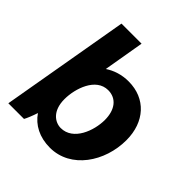

<svg xmlns="http://www.w3.org/2000/svg" viewBox="-195 -861 1014 1014"><g transform="rotate(45 311.5 -354.5)"><path d="M12 0H129C137 -14 150 -46 159 -74C195 -21 255 11 333 11C489 11 591 -143 591 -303C591 -439 508 -531 380 -531C328 -531 284 -516 248 -492L287 -720H137ZM300 -103C258 -103 206 -136 206 -225C206 -305 245 -422 336 -422C398 -422 435 -374 435 -298C435 -218 393 -103 300 -103Z"/></g></svg>

Font: Fixel Text 20240404
Style: Bold Italic
Weight: 700
Width: 4
Italic angle: -10°
Designer: AlfaBravo + MacPaw
Foundry: Kyrylo Tkachov, Marchela Mozhyna, Serhii Makarenko, Maria Weinstein, Zakhar Kryvoshyya
Version: Version 1.211;Glyphs 3.2 (3225)